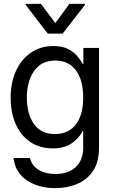

<svg xmlns="http://www.w3.org/2000/svg" viewBox="-20 -764 596 995"><path d="M266.6 210.9Q179.7 210.9 119.6 170.9Q59.6 130.9 49.8 54.7H134.8Q146 96.2 181.4 116.9Q216.8 137.7 266.6 137.7Q334 137.7 372.6 101.8Q411.1 65.9 411.1 0V-85H409.2Q385.7 -43.5 348.4 -19.3Q311 4.9 253.9 4.9Q185.1 4.9 136.2 -28.6Q87.4 -62 61.3 -121.3Q35.2 -180.7 35.2 -258.8Q35.2 -335.9 62.7 -396.2Q90.3 -456.5 140.1 -491Q189.9 -525.4 255.9 -525.4Q304.2 -525.4 334.7 -509Q365.2 -492.7 382.6 -470.7Q399.9 -448.7 409.2 -432.6H412.1V-515.6H493.2V0Q493.2 76.2 461.7 122.6Q430.2 168.9 378.4 189.9Q326.7 210.9 266.6 210.9ZM264.6 -69.3Q334.5 -69.3 372.8 -118.7Q411.1 -168 411.1 -257.8Q411.1 -349.6 373 -399.9Q335 -450.2 266.6 -450.2Q194.3 -450.2 156.7 -396.2Q119.1 -342.3 119.1 -257.8Q119.1 -173.8 155.8 -121.6Q192.4 -69.3 264.6 -69.3ZM192.4 -744.1 266.6 -644.5 339.8 -744.1H419.9V-738.3L304.7 -589.8H227.5L113.3 -738.3V-744.1Z"/></svg>

Font: Inter Display
Style: Regular
Weight: 400
Designer: Rasmus Andersson
Foundry: rsms
Version: Version 4.000;git-37864ae